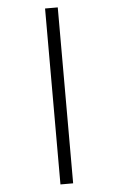

<svg xmlns="http://www.w3.org/2000/svg" viewBox="-64 -875 668 1085"><g transform="rotate(-5 270.0 -333.0)"><path d="M234 -832H306V166H234Z"/></g></svg>

Font: binaryh115
Style: Book
Weight: 400
Designer: Jelle Bosma - Monotype Design Team
Foundry: Monotype Imaging Inc.
Version: Version 2.003